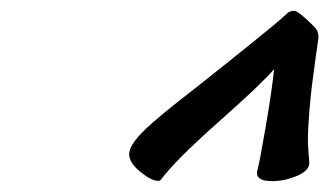

<svg xmlns="http://www.w3.org/2000/svg" viewBox="-20 -728 609 355"><path d="M455.6 -412.1Q459.5 -424.8 471.2 -493.2Q482.9 -561.5 486.8 -600.1Q463.4 -572.8 383.5 -502Q303.7 -431.2 276.9 -395Q275.4 -393.6 272.5 -393.6Q259.8 -393.6 239.3 -410.4Q218.8 -427.2 218.8 -442.9Q218.8 -453.1 229.2 -467.3Q239.7 -481.4 260.3 -499.5Q280.8 -517.6 300.8 -533.4Q320.8 -549.3 351.1 -573Q381.3 -596.7 399.9 -611.8Q405.3 -616.2 448.2 -650.6Q491.2 -685.1 508.8 -701.2Q514.2 -708 523.9 -708Q531.7 -708 561.5 -678.2Q568.8 -670.4 568.8 -660.6V-658.2Q567.9 -651.9 563.7 -622.1Q559.6 -592.3 556.9 -571Q554.2 -549.8 551.8 -519.5Q549.3 -489.3 549.3 -466.8Q549.3 -459 550.5 -445.3Q551.8 -431.6 551.8 -426.3Q551.8 -412.6 529.1 -402.8Q506.3 -393.1 482.9 -393.1Q455.1 -393.1 455.1 -408.2Q455.1 -410.6 455.6 -412.1Z"/></svg>

Font: Yellowtail
Style: Regular
Weight: 400
Designer: Astigmatic (AOETI)
Foundry: Astigmatic (AOETI)
Version: Version 1.000